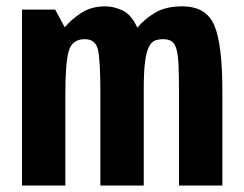

<svg xmlns="http://www.w3.org/2000/svg" viewBox="-20 -573 754 593"><path d="M48 0H181.8V-280.8Q181.8 -379.2 192.4 -415.6Q203 -452 241.6 -452Q274.4 -452 282.2 -420.8Q290 -389.6 290 -288.8V0H424V-298.4Q424 -351.6 428 -382.2Q432 -412.8 439.9 -428.4Q447.8 -444 459.1 -448Q470.4 -452 484 -452Q501 -452 510.9 -444.9Q520.8 -437.8 525.5 -419.2Q530.2 -400.6 531.5 -368.9Q532.8 -337.2 532.8 -288.8V0H666.8V-292Q666.8 -437.2 641.6 -495.3Q616.4 -553.4 543.2 -553.4Q492.8 -553.4 460.3 -534.5Q427.8 -515.6 404.2 -487.6Q384.6 -529.8 357 -541.6Q329.4 -553.4 305.6 -553.4Q261.6 -553.4 230.3 -532.7Q199 -512 180 -488.6L150.4 -543.4H48Z"/></svg>

Font: Secuela Light
Style: Regular
Weight: 300
Designer: Fernando Haro
Foundry: deFharo
Version: Version 1.708